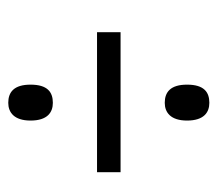

<svg xmlns="http://www.w3.org/2000/svg" viewBox="-51 -590 527 465"><g transform="rotate(90 212.5 -357.5)"><path d="M229 -493C252 -493 272 -507 272 -547C272 -588 252 -601 229 -601C203 -601 185 -588 185 -547C185 -507 203 -493 229 -493ZM58 -329H397V-386H58ZM229 -114C252 -114 272 -128 272 -168C272 -209 252 -222 229 -222C203 -222 185 -209 185 -168C185 -128 203 -114 229 -114Z"/></g></svg>

Font: Noto Serif ExtraCondensed
Style: Italic
Weight: 400
Width: 2
Italic angle: -12°
Designer: Monotype Design Team
Foundry: Monotype Imaging Inc.
Version: Version 2.014